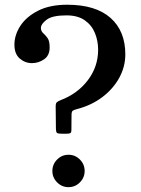

<svg xmlns="http://www.w3.org/2000/svg" viewBox="-20 -780 595 812"><path d="M153 -662.5Q153 -648.5 162.2 -640.2Q171.5 -632 180.8 -619.5Q190 -607 190 -579.5Q190 -545.5 166.5 -529.2Q143 -513 115 -513Q86 -513 63.5 -532.5Q41 -552 41 -591Q41 -632 66.2 -670.8Q91.5 -709.5 141.2 -734.8Q191 -760 264 -760Q384.5 -760 447.2 -704.5Q510 -649 510 -550Q510 -498 484.5 -451.2Q459 -404.5 413 -369.5Q367 -334.5 305 -318.5Q293.5 -315.5 288 -312Q282.5 -308.5 282.5 -293L282 -231.5Q282 -220 277.8 -217.2Q273.5 -214.5 261.5 -214.5H241Q226 -214.5 221.5 -217.5Q217 -220.5 216.5 -235L215.5 -325.5Q215 -342.5 219.8 -347Q224.5 -351.5 236.5 -356.5Q308 -383.5 351.5 -440.8Q395 -498 395 -570Q395 -607 381.5 -640.2Q368 -673.5 338.5 -694.2Q309 -715 261 -715Q201 -715 177 -696.5Q153 -678 153 -662.5ZM201.5 -57Q201.5 -85 221.5 -105.2Q241.5 -125.5 269.5 -125.5Q298 -125.5 318 -105.2Q338 -85 338 -57Q338 -29 318 -8.8Q298 11.5 269.5 11.5Q241.5 11.5 221.5 -8.8Q201.5 -29 201.5 -57Z"/></svg>

Font: Besley Medium
Style: Regular
Weight: 500
Designer: Owen Earl
Foundry: indestructible type*
Version: Version 2.001; ttfautohint (v1.8.3)